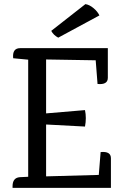

<svg xmlns="http://www.w3.org/2000/svg" viewBox="-20 -913 598 933"><path d="M463 -838 263 -730Q240 -742 229 -763L395 -893Q415 -890 435 -873Q455 -856 463 -838ZM519 -144V0H41V-8Q41 -49 76 -52L117 -54V-623L44 -630Q39 -679 78 -679H504V-535Q504 -500 454 -505L445 -620L204 -624V-362L393 -378Q401 -340 393 -298L204 -308V-56L460 -63L469 -174Q519 -179 519 -144Z"/></svg>

Font: Karma Medium
Style: Regular
Weight: 500
Designer: Joana Correia
Foundry: Indian Type Foundry
Version: Version 1.202;PS 1.0;hotconv 1.0.78;makeotf.lib2.5.61930; tt